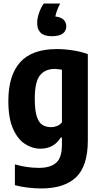

<svg xmlns="http://www.w3.org/2000/svg" viewBox="-20 -832 564 1082"><path d="M212 230Q178.5 230 138.5 225.5Q98.5 221 64 211.5V94.5Q132.5 114 199.5 114Q264 114 296.5 85.2Q329 56.5 329 -16.5V-57H322Q305.5 -28 276.2 -11Q247 6 207.5 6Q162 6 120.8 -20.8Q79.5 -47.5 53.2 -106.8Q27 -166 27 -263Q27 -407 93.5 -481.2Q160 -555.5 300.5 -555.5Q343.5 -555.5 390.5 -548.2Q437.5 -541 475 -527V-41.5Q475 103.5 408.8 166.8Q342.5 230 212 230ZM268.5 -115.5Q285.5 -115.5 302 -122.2Q318.5 -129 329 -142.5V-439Q320.5 -440.5 309.2 -442Q298 -443.5 288 -443.5Q235 -443.5 205.5 -407.8Q176 -372 176 -276.5Q176 -211 187.2 -176Q198.5 -141 219 -128.2Q239.5 -115.5 268.5 -115.5ZM272 -628Q229 -628 209.2 -647.2Q189.5 -666.5 189.5 -702Q189.5 -728.5 200 -759Q210.5 -789.5 226.5 -812H319Q297 -769 292 -739Q323.5 -735.5 338.5 -720.8Q353.5 -706 353.5 -683.5Q353.5 -658 334 -643Q314.5 -628 272 -628Z"/></svg>

Font: Encode Sans Cnd
Style: Bold
Weight: 700
Width: 3
Designer: Multiple Designers
Foundry: Impallari Type
Version: Version 3.002; ttfautohint (v1.8.3) -l 8 -r 50 -G 200 -x 14 